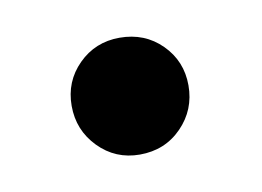

<svg xmlns="http://www.w3.org/2000/svg" viewBox="-33 -423 307 225"><g transform="rotate(-10 120.0 -310.5)"><path d="M119 -380Q149 -380 169 -360Q189 -340 189 -311Q189 -282 169 -261.5Q149 -241 119 -241Q90 -241 70 -261.5Q50 -282 50 -311Q50 -340 70 -360Q90 -380 119 -380Z"/></g></svg>

Font: Fira Sans
Style: Regular
Weight: 400
Designer: Carrois Corporate & Edenspiekermann AG
Foundry: Carrois Corporate GbR & Edenspiekermann AG
Version: Version 4.106;PS 004.106;hotconv 1.0.70;makeotf.lib2.5.58329